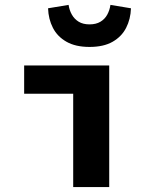

<svg xmlns="http://www.w3.org/2000/svg" viewBox="-20 -763 640 783"><path d="M278.5 0V-380.8H78.5V-496.1H425.4V0ZM345.1 -571.6Q288.3 -571.6 251.2 -592.7Q214.1 -613.7 195.8 -649.4Q177.5 -685 176 -729.2L259.7 -743.1Q262.8 -721.5 273.1 -703.3Q283.4 -685.1 301.1 -674.3Q318.8 -663.6 345.1 -663.6Q371.5 -663.6 389.5 -674.3Q407.5 -685.1 417.4 -703.3Q427.3 -721.5 430.4 -743.1L514.1 -729.2Q512.6 -685 494.3 -649.4Q476 -613.7 439.3 -592.7Q402.6 -571.6 345.1 -571.6Z"/></svg>

Font: Source Code Pro ExtraLight
Style: Regular
Weight: 200
Monospace: yes
Designer: Paul D. Hunt, Teo Tuominen
Foundry: Adobe
Version: Version 1.026;hotconv 1.1.0;makeotfexe 2.6.0